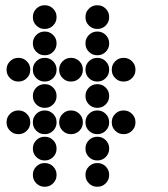

<svg xmlns="http://www.w3.org/2000/svg" viewBox="-20 -715 640 730"><path d="M149 -695Q131 -695 118 -682Q105 -669 105 -651V-649Q105 -631 118 -618Q131 -605 149 -605H151Q169 -605 182 -618Q195 -631 195 -649V-651Q195 -669 182 -682Q169 -695 151 -695ZM349 -695Q331 -695 318 -682Q305 -669 305 -651V-649Q305 -631 318 -618Q331 -605 349 -605H351Q369 -605 382 -618Q395 -631 395 -649V-651Q395 -669 382 -682Q369 -695 351 -695ZM149 -595Q131 -595 118 -582Q105 -569 105 -551V-549Q105 -531 118 -518Q131 -505 149 -505H151Q169 -505 182 -518Q195 -531 195 -549V-551Q195 -569 182 -582Q169 -595 151 -595ZM349 -595Q331 -595 318 -582Q305 -569 305 -551V-549Q305 -531 318 -518Q331 -505 349 -505H351Q369 -505 382 -518Q395 -531 395 -549V-551Q395 -569 382 -582Q369 -595 351 -595ZM49 -495Q31 -495 18 -482Q5 -469 5 -451V-449Q5 -431 18 -418Q31 -405 49 -405H51Q69 -405 82 -418Q95 -431 95 -449V-451Q95 -469 82 -482Q69 -495 51 -495ZM149 -495Q131 -495 118 -482Q105 -469 105 -451V-449Q105 -431 118 -418Q131 -405 149 -405H151Q169 -405 182 -418Q195 -431 195 -449V-451Q195 -469 182 -482Q169 -495 151 -495ZM249 -495Q231 -495 218 -482Q205 -469 205 -451V-449Q205 -431 218 -418Q231 -405 249 -405H251Q269 -405 282 -418Q295 -431 295 -449V-451Q295 -469 282 -482Q269 -495 251 -495ZM349 -495Q331 -495 318 -482Q305 -469 305 -451V-449Q305 -431 318 -418Q331 -405 349 -405H351Q369 -405 382 -418Q395 -431 395 -449V-451Q395 -469 382 -482Q369 -495 351 -495ZM449 -495Q431 -495 418 -482Q405 -469 405 -451V-449Q405 -431 418 -418Q431 -405 449 -405H451Q469 -405 482 -418Q495 -431 495 -449V-451Q495 -469 482 -482Q469 -495 451 -495ZM149 -395Q131 -395 118 -382Q105 -369 105 -351V-349Q105 -331 118 -318Q131 -305 149 -305H151Q169 -305 182 -318Q195 -331 195 -349V-351Q195 -369 182 -382Q169 -395 151 -395ZM349 -395Q331 -395 318 -382Q305 -369 305 -351V-349Q305 -331 318 -318Q331 -305 349 -305H351Q369 -305 382 -318Q395 -331 395 -349V-351Q395 -369 382 -382Q369 -395 351 -395ZM49 -295Q31 -295 18 -282Q5 -269 5 -251V-249Q5 -231 18 -218Q31 -205 49 -205H51Q69 -205 82 -218Q95 -231 95 -249V-251Q95 -269 82 -282Q69 -295 51 -295ZM149 -295Q131 -295 118 -282Q105 -269 105 -251V-249Q105 -231 118 -218Q131 -205 149 -205H151Q169 -205 182 -218Q195 -231 195 -249V-251Q195 -269 182 -282Q169 -295 151 -295ZM249 -295Q231 -295 218 -282Q205 -269 205 -251V-249Q205 -231 218 -218Q231 -205 249 -205H251Q269 -205 282 -218Q295 -231 295 -249V-251Q295 -269 282 -282Q269 -295 251 -295ZM349 -295Q331 -295 318 -282Q305 -269 305 -251V-249Q305 -231 318 -218Q331 -205 349 -205H351Q369 -205 382 -218Q395 -231 395 -249V-251Q395 -269 382 -282Q369 -295 351 -295ZM449 -295Q431 -295 418 -282Q405 -269 405 -251V-249Q405 -231 418 -218Q431 -205 449 -205H451Q469 -205 482 -218Q495 -231 495 -249V-251Q495 -269 482 -282Q469 -295 451 -295ZM149 -195Q131 -195 118 -182Q105 -169 105 -151V-149Q105 -131 118 -118Q131 -105 149 -105H151Q169 -105 182 -118Q195 -131 195 -149V-151Q195 -169 182 -182Q169 -195 151 -195ZM349 -195Q331 -195 318 -182Q305 -169 305 -151V-149Q305 -131 318 -118Q331 -105 349 -105H351Q369 -105 382 -118Q395 -131 395 -149V-151Q395 -169 382 -182Q369 -195 351 -195ZM149 -95Q131 -95 118 -82Q105 -69 105 -51V-49Q105 -31 118 -18Q131 -5 149 -5H151Q169 -5 182 -18Q195 -31 195 -49V-51Q195 -69 182 -82Q169 -95 151 -95ZM349 -95Q331 -95 318 -82Q305 -69 305 -51V-49Q305 -31 318 -18Q331 -5 349 -5H351Q369 -5 382 -18Q395 -31 395 -49V-51Q395 -69 382 -82Q369 -95 351 -95Z"/></svg>

Font: Doto Rounded Black
Style: Regular
Weight: 900
Monospace: yes
Version: Version 1.000